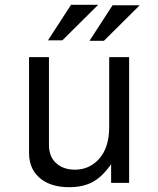

<svg xmlns="http://www.w3.org/2000/svg" viewBox="-20 -762 658 800"><path d="M518 -524V0H443V-78Q407 -26 366.5 -4Q326 18 268 18Q199 18 155 -13Q101 -52 101 -125V-524H184V-158Q184 -105 219 -78Q248 -55 292 -55Q351 -55 391 -98Q435 -145 435 -233V-524ZM180 -594 276 -742H389L240 -594ZM353 -592 449 -740H562L413 -592Z"/></svg>

Font: Fragment Mono SC
Style: Regular
Weight: 400
Monospace: yes
Designer: Wei Huang based on Nimbus Sans by URW Studio, based on Helvetica by Max Miedinger.
Foundry: Wei Huang
Version: Version 1.012; ttfautohint (v1.8.4.7-5d5b)